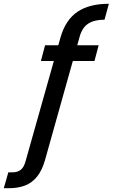

<svg xmlns="http://www.w3.org/2000/svg" viewBox="-147 -789 595 1014"><path d="M-127 205 -103 121H-80Q-54 121 -37 107.5Q-20 94 -11 59L173 -593Q200 -685 262.5 -727Q325 -769 428 -769L405 -685Q350 -685 318 -663.5Q286 -642 273 -593L90 59Q75 111 49 143.5Q23 176 -14 190.5Q-51 205 -101 205ZM69 -467 91 -550H374L352 -467Z"/></svg>

Font: DM Sans 24pt Medium
Style: Italic
Weight: 500
Italic angle: -10°
Designer: Colophon Foundry, Jonny Pinhorn
Foundry: Colophon Foundry
Version: Version 4.004;gftools[0.9.30]